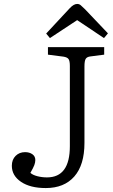

<svg xmlns="http://www.w3.org/2000/svg" viewBox="-20 -939 571 973"><path d="M212 14Q133 14 86.5 -17.5Q40 -49 40 -99Q40 -130 59 -149Q78 -168 107 -168Q129 -168 144 -157.5Q159 -147 159 -128Q159 -116 154 -102.5Q149 -89 134 -63Q146 -52 169.5 -46Q193 -40 218 -40Q334 -40 334 -198V-605Q334 -630 327.5 -639.5Q321 -649 301 -652L223 -662V-700H508V-662L438 -653Q421 -651 414.5 -641Q408 -631 408 -602V-215Q408 -103 356.5 -44.5Q305 14 212 14ZM233 -746 214 -769 334 -898Q354 -919 371 -919Q381 -919 388.5 -913Q396 -907 411 -892L527 -770L507 -746L371 -837Z"/></svg>

Font: Literata 12pt Light
Style: Regular
Weight: 300
Designer: Latin by Veronika Burian and Jose Scaglione. Greek by Irene Vlachou. Cyrillic by Vera Evstafieva.
Foundry: TypeTogether
Version: Version 3.002